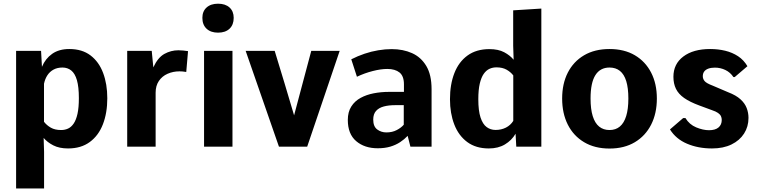

<svg xmlns="http://www.w3.org/2000/svg" viewBox="-20 -809 4180 1059"><path d="M68.8 230.5V-528.3H206.5L211.4 -440.4Q230 -485.4 267.6 -512Q305.2 -538.6 362.3 -538.6Q433.1 -538.6 479.5 -503.2Q525.9 -467.8 548.8 -406.5Q571.8 -345.2 571.8 -267.1Q571.8 -186 547.6 -123.5Q523.4 -61 475.1 -25.6Q426.8 9.8 355.5 9.8Q307.1 9.8 273.9 -7.3Q240.7 -24.4 220.7 -48.3L223.1 28.3V230.5ZM317.4 -91.8Q337.9 -91.8 355.5 -99.9Q373 -107.9 386.5 -127.7Q399.9 -147.5 407.5 -181.6Q415 -215.8 415 -267.6Q415 -329.6 404.3 -366.7Q393.6 -403.8 373 -420.2Q352.5 -436.5 324.7 -436.5Q296.4 -436.5 275.6 -425.3Q254.9 -414.1 241.7 -394.3Q228.5 -374.5 222.7 -347.2V-137.2Q237.8 -117.7 260.5 -104.7Q283.2 -91.8 317.4 -91.8Z M681.6 0V-528.3H816.9L825.7 -437.5Q850.6 -491.7 886.7 -511.7Q922.9 -531.7 963.9 -531.7Q977.5 -531.7 990.7 -530.3Q1003.9 -528.8 1017.1 -526.9L1007.3 -412.1Q996.6 -414.1 986.8 -414.8Q977.1 -415.5 970.2 -415.5Q934.6 -415.5 904.3 -402.1Q874 -388.7 856.2 -362.3Q838.4 -335.9 838.4 -297.9V0Z M1105.5 0V-528.3H1262.2V0ZM1182.6 -628.9Q1142.6 -628.9 1119.4 -650.6Q1096.2 -672.4 1096.2 -710.4Q1096.2 -746.6 1119.4 -767.6Q1142.6 -788.6 1182.6 -788.6Q1223.1 -788.6 1246.1 -767.6Q1269 -746.6 1269 -710.4Q1269 -672.4 1246.1 -650.6Q1223.1 -628.9 1182.6 -628.9Z M1518.6 0 1335 -528.3H1495.1Q1522 -439.5 1549.1 -350.8Q1576.2 -262.2 1602.1 -172.9Q1626 -261.7 1649.4 -350.6Q1672.9 -439.5 1696.8 -528.3H1853.5L1674.3 0Z M2063.5 8.8Q1990.7 8.8 1944.6 -30.5Q1898.4 -69.8 1898.4 -147.5Q1898.4 -191.4 1917.5 -221.4Q1936.5 -251.5 1968.8 -269Q2001 -286.6 2041.5 -294.4Q2082 -302.2 2124.5 -302.2H2208V-343.8Q2208 -389.6 2183.6 -409.2Q2159.2 -428.7 2116.2 -428.7Q2080.6 -428.7 2035.9 -417.2Q1991.2 -405.8 1948.7 -385.7L1917.5 -481.9Q1953.1 -500 1990.7 -512.7Q2028.3 -525.4 2066.4 -531.7Q2104.5 -538.1 2140.6 -538.1Q2203.1 -538.1 2252.7 -515.9Q2302.2 -493.7 2331.3 -445.1Q2360.4 -396.5 2360.4 -316.9V0H2243.7L2228.5 -59.6Q2210 -40 2186.5 -24.7Q2163.1 -9.3 2132.8 -0.2Q2102.5 8.8 2063.5 8.8ZM2111.3 -78.6Q2143.6 -78.6 2168.2 -91.6Q2192.9 -104.5 2207 -121.1V-229H2159.2Q2124 -229 2096.7 -221.7Q2069.3 -214.4 2054 -197Q2038.6 -179.7 2038.6 -149.4Q2038.6 -111.3 2060.5 -95Q2082.5 -78.6 2111.3 -78.6Z M2676.3 9.8Q2605 9.8 2557.1 -25.6Q2509.3 -61 2485.6 -122.6Q2461.9 -184.1 2461.9 -261.7Q2461.9 -343.3 2486.1 -405.5Q2510.3 -467.8 2558.8 -502.9Q2607.4 -538.1 2679.2 -538.1Q2728.5 -538.1 2761 -520.8Q2793.5 -503.4 2813 -479.5L2810.5 -557.1V-752L2965.8 -761.7V0H2827.6L2823.7 -71.3Q2802.2 -34.7 2765.1 -12.5Q2728 9.8 2676.3 9.8ZM2713.4 -92.3Q2745.1 -92.3 2770.5 -105.2Q2795.9 -118.2 2811 -142.1V-393.1Q2796.9 -411.6 2774.2 -424.6Q2751.5 -437.5 2717.8 -437.5Q2697.3 -437.5 2679.4 -429.2Q2661.6 -420.9 2647.9 -401.4Q2634.3 -381.8 2626.2 -347.7Q2618.2 -313.5 2618.2 -261.7Q2618.2 -198.2 2630.4 -161.1Q2642.6 -124 2664.1 -108.2Q2685.5 -92.3 2713.4 -92.3Z M3341.8 10.3Q3260.3 10.3 3201.7 -24.7Q3143.1 -59.6 3111.8 -121.6Q3080.6 -183.6 3080.6 -265.6Q3080.6 -347.2 3111.8 -408.4Q3143.1 -469.7 3201.7 -504.2Q3260.3 -538.6 3341.8 -538.6Q3423.3 -538.6 3481.7 -504.2Q3540 -469.7 3571.5 -408.4Q3603 -347.2 3603 -265.6Q3603 -183.6 3571.5 -121.6Q3540 -59.6 3481.7 -24.7Q3423.3 10.3 3341.8 10.3ZM3341.8 -91.8Q3376 -91.8 3398.9 -111.1Q3421.9 -130.4 3433.8 -168.9Q3445.8 -207.5 3445.8 -265.6Q3445.8 -323.7 3434.1 -361.6Q3422.4 -399.4 3399.2 -418Q3376 -436.5 3341.8 -436.5Q3290.5 -436.5 3263.9 -394.5Q3237.3 -352.5 3237.3 -265.6Q3237.3 -207 3249.3 -168.5Q3261.2 -129.9 3284.7 -110.8Q3308.1 -91.8 3341.8 -91.8Z M3907.2 9.8Q3830.6 9.8 3769.3 -16.4Q3708 -42.5 3675.3 -95.2L3748 -157.7H3760.7Q3782.2 -122.1 3820.1 -106.4Q3857.9 -90.8 3890.6 -90.8Q3925.3 -90.8 3943.1 -106Q3960.9 -121.1 3960.9 -147.5Q3960.9 -158.7 3956.5 -168.2Q3952.1 -177.7 3940.4 -186Q3928.7 -194.3 3906.2 -201.7L3837.4 -227.1Q3784.7 -246.6 3753.4 -268.6Q3722.2 -290.5 3708.3 -319.1Q3694.3 -347.7 3694.3 -385.3Q3694.3 -456.1 3749 -497.3Q3803.7 -538.6 3897 -538.6Q3940.9 -538.6 3980.2 -529.1Q4019.5 -519.5 4051 -498.8Q4082.5 -478 4102.5 -443.8L4032.2 -383.8H4025.4Q4008.3 -409.7 3981 -422.9Q3953.6 -436 3923.3 -436Q3901.9 -436 3886.7 -430.4Q3871.6 -424.8 3864 -414.3Q3856.4 -403.8 3856.4 -388.7Q3856.4 -373.5 3866.5 -361.6Q3876.5 -349.6 3911.6 -336.4L3996.1 -300.3Q4039.6 -283.7 4064 -261.5Q4088.4 -239.3 4098.4 -213.1Q4108.4 -187 4108.4 -158.7Q4108.4 -110.4 4084 -72.3Q4059.6 -34.2 4014.6 -12.2Q3969.7 9.8 3907.2 9.8Z"/></svg>

Font: Comme
Style: Bold
Weight: 700
Version: Version 1.000;gftools[0.9.27]